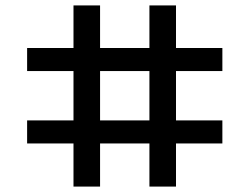

<svg xmlns="http://www.w3.org/2000/svg" viewBox="-20 -688 920 708"><path d="M349 -668V-511H531V-668H629V-511H800V-426H629V-244H800V-159H629V0H531V-159H349V0H251V-159H80V-244H251V-426H80V-511H251V-668ZM531 -244V-426H349V-244Z"/></svg>

Font: Madhuban
Style: Regular
Weight: 400
Designer: jaikishan Patel
Foundry: MagicType
Version: Version 1.000